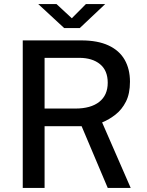

<svg xmlns="http://www.w3.org/2000/svg" viewBox="-20 -921 722 941"><path d="M620.5 0H508L380 -302.5H198.5V0H91.5V-723H378.5Q459 -723 512 -698.2Q565 -673.5 591 -628Q617 -582.5 617 -520.5Q617 -462 597.2 -423Q577.5 -384 546.2 -359.5Q515 -335 480.5 -321ZM349.5 -389Q425 -389 466.5 -421.8Q508 -454.5 508 -515.5Q508 -575.5 470.2 -606.5Q432.5 -637.5 368 -637.5H198.5V-389ZM294.5 -783.5 167.5 -901H257L332 -831.5L401 -901H495.5L371 -783.5Z"/></svg>

Font: Public Sans Medium
Style: Regular
Weight: 500
Designer: The Public Sans Project Authors: Dan O. Williams and USWDS (Libre Franklin designed by Pablo Impallari and Rodrigo Fuenz
Version: Version 1.007